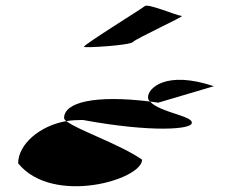

<svg xmlns="http://www.w3.org/2000/svg" viewBox="-20 -800 860 677"><path d="M44 -224C166 -74 481 -166 481 -237C404 -291 250 -343 214 -373C120 -357 44 -291 44 -224ZM206 -384C206 -381 208 -377 214 -373C233 -376 253 -377 272 -377C516 -332 656 -344 656 -366C663 -391 544 -403 509 -442C313 -466 206 -439 206 -384ZM276 -635C276 -630 439 -640 449 -652C459 -664 634 -744 621 -744C604 -744 500 -790 490 -778C478 -768 276 -643 276 -635ZM502 -458C502 -452 503 -447 509 -442C519 -441 528 -439 538 -438L734 -496C564 -553 502 -488 502 -458Z"/></svg>

Font: Ampere
Style: UltExt
Weight: 400
Version: Version 1